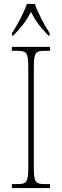

<svg xmlns="http://www.w3.org/2000/svg" viewBox="-20 -951 315 971"><path d="M41 -784V-771H47C88 -813 111 -842 137 -891C161 -842 184 -813 225 -771H231V-784C205 -822 172 -886 156 -931H116C101 -886 66 -822 41 -784ZM40 0H233V-20H207C157 -20 151 -31 151 -108V-606C151 -683 157 -694 207 -694H233V-714H40V-694H67C117 -694 123 -683 123 -606V-108C123 -31 117 -20 67 -20H40Z"/></svg>

Font: Noto Serif Myanmar Condensed Thin
Style: Regular
Weight: 100
Width: 3
Designer: Ben Mitchell and the Monotype Design Team
Foundry: Monotype Imaging Inc.
Version: Version 2.106